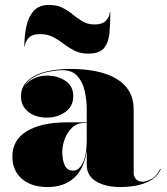

<svg xmlns="http://www.w3.org/2000/svg" viewBox="-20 -747 677 777"><path d="M141.5 -609Q110 -609 95.5 -592.8Q81 -576.5 81 -560H78.5Q78.5 -602.5 86.8 -640.8Q95 -679 116.5 -703Q138 -727 177.5 -727Q211.5 -727 234.2 -715Q257 -703 275.8 -687.5Q294.5 -672 314.8 -660Q335 -648 363.5 -648Q395 -648 409.5 -664.2Q424 -680.5 424 -697H426.5Q426.5 -649.5 422.8 -611.8Q419 -574 400.5 -552Q382 -530 337.5 -530Q305 -530 281.5 -542Q258 -554 238 -569.5Q218 -585 195.2 -597Q172.5 -609 141.5 -609ZM254 -252H331V-304.5Q331 -340.5 323.2 -377Q315.5 -413.5 294.2 -438.2Q273 -463 233 -463Q210 -463 178.5 -457Q147 -451 118.8 -436Q90.5 -421 77 -395Q90 -416 114.8 -428.5Q139.5 -441 169.5 -441Q213.5 -441 245 -419.8Q276.5 -398.5 276.5 -358Q276.5 -317 244.5 -294Q212.5 -271 169.5 -271Q124 -271 94.5 -294.5Q65 -318 65 -356Q65 -388.5 82.8 -410.2Q100.5 -432 129.8 -444.8Q159 -457.5 194 -462.8Q229 -468 263 -468Q388.5 -468 454.8 -426Q521 -384 521 -304.5V-47Q521 -32 530.5 -21.8Q540 -11.5 558 -11.5Q569.5 -11.5 591.2 -22Q613 -32.5 628.5 -63.5L631 -63Q614 -25 570.2 -7.5Q526.5 10 468 10Q406.5 10 368.8 -13Q331 -36 331 -80V-139Q322 -66 280.8 -28Q239.5 10 172.5 10Q107.5 10 68.8 -23.2Q30 -56.5 30 -113.5Q30 -180.5 88.8 -216.2Q147.5 -252 254 -252ZM276.5 -56.5Q299.5 -56.5 315.2 -88Q331 -119.5 331 -180.5V-249.5H322.5Q291 -249.5 271 -229.8Q251 -210 241.5 -182.8Q232 -155.5 232 -133Q232 -99.5 242 -78Q252 -56.5 276.5 -56.5Z"/></svg>

Font: Bodoni* 72pt Fatface
Style: Regular
Weight: 900
Version: Version 2.3